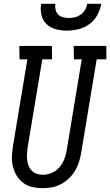

<svg xmlns="http://www.w3.org/2000/svg" viewBox="-20 -975 576 1003"><path d="M203 8Q175 8 148.5 2Q122 -4 101.5 -19.5Q81 -35 67.5 -57Q54 -79 47.5 -105Q41 -131 42.5 -159Q44 -187 48 -214L123 -665H82L81 -735H251L252 -665H201L124 -203Q122 -186 121 -170Q120 -154 122 -138Q124 -122 130 -107.5Q136 -93 147 -82.5Q158 -72 173 -67Q188 -62 204 -62Q227 -62 250 -71.5Q273 -81 289.5 -100Q306 -119 315 -141.5Q324 -164 328 -187L407 -665H366L365 -735H535L536 -665H485L404 -176Q400 -152 392.5 -128.5Q385 -105 372 -83Q359 -61 340 -43Q321 -25 298.5 -13Q276 -1 251.5 3.5Q227 8 203 8ZM329 -815Q299 -815 271 -822.5Q243 -830 223 -849Q203 -868 196.5 -896.5Q190 -925 195 -955H269Q267 -939 270.5 -924Q274 -909 284 -899Q294 -889 309 -885Q324 -881 340 -881Q356 -881 372 -885Q388 -889 402 -899Q416 -909 424.5 -924Q433 -939 435 -955H509Q504 -925 488.5 -896.5Q473 -868 447 -849Q421 -830 390 -822.5Q359 -815 329 -815Z"/></svg>

Font: Iosevka Curly Slab
Style: Italic
Weight: 400
Italic angle: -9°
Monospace: yes
Designer: Belleve Invis
Foundry: Belleve Invis
Version: Version 22.1.2; ttfautohint (v1.8.4)